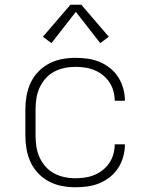

<svg xmlns="http://www.w3.org/2000/svg" viewBox="-20 -782 640 810"><path d="M298 8Q269 8 240.5 2.5Q212 -3 186.5 -16.5Q161 -30 141 -51Q121 -72 109 -98Q97 -124 92 -152.5Q87 -181 87 -210V-320Q87 -349 92 -377.5Q97 -406 109 -432Q121 -458 141 -479Q161 -500 186.5 -513.5Q212 -527 240.5 -532.5Q269 -538 298 -538Q324 -538 349.5 -534.5Q375 -531 399.5 -521Q424 -511 444.5 -494.5Q465 -478 479 -456Q493 -434 500 -408.5Q507 -383 507 -357H464Q464 -377 458.5 -397.5Q453 -418 441.5 -435Q430 -452 414 -465Q398 -478 378.5 -486Q359 -494 338.5 -497Q318 -500 298 -500Q274 -500 251 -495Q228 -490 207.5 -479Q187 -468 171.5 -450Q156 -432 146.5 -411Q137 -390 133.5 -366.5Q130 -343 130 -320V-210Q130 -187 133.5 -163.5Q137 -140 146.5 -119Q156 -98 171.5 -80Q187 -62 207.5 -51Q228 -40 251 -35Q274 -30 298 -30Q318 -30 338.5 -33Q359 -36 378.5 -44Q398 -52 414 -65Q430 -78 441.5 -95Q453 -112 458.5 -132.5Q464 -153 464 -173H507Q507 -147 500 -121.5Q493 -96 479 -74Q465 -52 444.5 -35.5Q424 -19 399.5 -9Q375 1 349.5 4.5Q324 8 298 8ZM197 -600 161 -627 277 -762H323L439 -627L403 -600L300 -732Z"/></svg>

Font: Iosevka Curly XLtEx
Style: Regular
Weight: 200
Width: 7
Monospace: yes
Designer: Belleve Invis
Foundry: Belleve Invis
Version: Version 11.1.0; ttfautohint (v1.8.3)